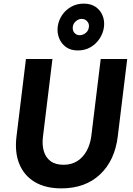

<svg xmlns="http://www.w3.org/2000/svg" viewBox="-20 -1026 734 1058"><path d="M318 12Q231 12 172 -23Q113 -58 86.5 -122.5Q60 -187 71 -275L123 -701H269L217 -275Q211 -230 221 -194.5Q231 -159 258 -138.5Q285 -118 330 -118Q374 -118 406 -138.5Q438 -159 457.5 -194.5Q477 -230 483 -275L535 -701H681L629 -275Q613 -142 531.5 -65Q450 12 318 12ZM409 -748Q370 -748 344 -766.5Q318 -785 306 -815Q294 -845 298 -878Q302 -912 321 -941Q340 -970 371 -988Q402 -1006 441 -1006Q481 -1006 507 -988Q533 -970 545 -941Q557 -912 553 -878Q549 -845 530 -815Q511 -785 480 -766.5Q449 -748 409 -748ZM419 -832Q437 -832 452.5 -844.5Q468 -857 470 -878Q472 -896 460 -909Q448 -922 430 -922Q413 -922 398 -909Q383 -896 381 -878Q379 -857 390.5 -844.5Q402 -832 419 -832Z"/></svg>

Font: Inclusive Sans
Style: Bold Italic
Weight: 700
Italic angle: -7°
Designer: Olivia King
Foundry: Olivia King
Version: Version 2.004